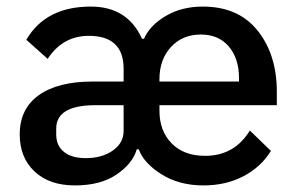

<svg xmlns="http://www.w3.org/2000/svg" viewBox="-20 -552 905 584"><path d="M356 -232H264Q151 -230 151 -161V-143Q151 -109 174.5 -90Q198 -71 241 -71Q290 -71 323 -94Q356 -117 356 -154ZM465 -304H707V-314Q707 -374 676 -410.5Q645 -447 591 -447Q535 -447 500 -409Q465 -371 465 -311ZM604 -78Q693 -78 740 -155L804 -93Q774 -44 720.5 -16Q667 12 599 12Q525 12 471 -22Q417 -56 402 -98H396Q384 -55 335 -21.5Q286 12 208 12Q130 12 85 -30.5Q40 -73 40 -143Q40 -221 98 -262.5Q156 -304 262 -304H356V-343Q356 -443 250 -443Q171 -443 125 -373L60 -431Q119 -532 256 -532Q368 -532 412 -434H418Q435 -474 483.5 -503Q532 -532 597 -532Q705 -532 763.5 -459Q822 -386 822 -273V-232H465V-215Q465 -154 502 -116Q539 -78 604 -78Z"/></svg>

Font: IBM Plex Sans Medm
Style: Regular
Weight: 500
Designer: Mike Abbink, Paul van der Laan, Pieter van Rosmalen
Foundry: Bold Monday
Version: Version 3.005